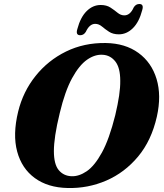

<svg xmlns="http://www.w3.org/2000/svg" viewBox="-20 -929 821 962"><path d="M509.5 -713.5Q607.5 -712 673.5 -664Q739.5 -616 764.5 -533.2Q789.5 -450.5 766 -345Q739 -225 671.8 -144.5Q604.5 -64 512.5 -24.2Q420.5 15.5 319 13Q220 11 154.5 -36.8Q89 -84.5 66 -169.8Q43 -255 71 -370Q95.5 -470 158 -548.2Q220.5 -626.5 310.8 -670.8Q401 -715 509.5 -713.5ZM338.5 -46Q375.5 -44.5 414.8 -71.2Q454 -98 490.8 -165Q527.5 -232 557.5 -352Q570.5 -407 576.8 -449.5Q583 -492 582.5 -524.5Q582.5 -589.5 558 -620.8Q533.5 -652 495.5 -654.5Q456 -657.5 416.2 -629.8Q376.5 -602 341 -537Q305.5 -472 279.5 -363Q264 -300 257 -252.8Q250 -205.5 250 -172Q250 -106 274.2 -76.8Q298.5 -47.5 338.5 -46ZM575.5 -757Q546 -757 526.2 -770Q506.5 -783 490.8 -796.2Q475 -809.5 457 -809.5Q428.5 -809.5 410 -769.5Q399.5 -752.5 382 -752.5Q358 -752.5 367.5 -783.5Q383 -842.5 414 -873.2Q445 -904 484.5 -904Q514 -904 533.8 -891Q553.5 -878 569.2 -865Q585 -852 603 -852Q632.5 -852 650 -892Q660.5 -909 678 -909Q702 -909 692.5 -878Q677 -818.5 645.8 -787.8Q614.5 -757 575.5 -757Z"/></svg>

Font: Fraunces 9pt
Style: Bold Italic
Weight: 700
Italic angle: -16°
Version: Version 1.000;[b76b70a41]